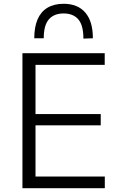

<svg xmlns="http://www.w3.org/2000/svg" viewBox="-20 -994 632 1014"><path d="M98.5 0Q98.5 -60 98.5 -115.5Q98.5 -171 98.5 -236.5V-475Q98.5 -541.5 98.5 -597.2Q98.5 -653 98.5 -713H533V-651.5Q482 -651.5 423.5 -651.5Q365 -651.5 286 -651.5H129.5L167.5 -703.5Q167.5 -643.5 167.5 -587.5Q167.5 -531.5 167.5 -465.5V-246.5Q167.5 -181.5 167.5 -126Q167.5 -70.5 167.5 -10.5L132.5 -61.5H292Q359.5 -61.5 419 -61.5Q478.5 -61.5 533.5 -61.5V0ZM152.5 -332V-391.5H293.5Q363.5 -391.5 414.2 -391.5Q465 -391.5 512 -391.5V-332Q462.5 -332 411.8 -332Q361 -332 292.5 -332ZM420.5 -790Q420.5 -860.5 393.5 -891.8Q366.5 -923 316 -923Q265.5 -923 238.2 -892Q211 -861 211 -792H161Q161 -851 178.5 -891.8Q196 -932.5 230.8 -953.2Q265.5 -974 316 -974Q390.5 -974 430.5 -927.5Q470.5 -881 470.5 -792Z"/></svg>

Font: Commissioner Thin Light
Style: Regular
Weight: 300
Version: Version 1.000